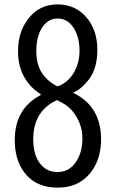

<svg xmlns="http://www.w3.org/2000/svg" viewBox="-20 -821 540 883"><path d="M167 -388.2Q121.1 -416 92.3 -465.3Q63 -515.1 63 -585.9Q63 -670.4 106 -729.5Q157.7 -800.8 244.6 -800.8Q330.1 -800.8 382.3 -735.4Q427.7 -677.7 427.7 -592.8Q427.7 -504.9 387.7 -454.1Q354.5 -411.6 318.8 -396V-393.1Q444.8 -330.6 444.8 -180.2Q444.8 -97.2 405.8 -40Q350.6 42 245.1 42Q141.6 42 88.4 -32.7Q47.9 -89.8 47.9 -176.3Q47.9 -321.8 167 -383.8ZM246.1 -423.8Q291 -441.4 316.9 -482.4Q345.7 -528.3 345.7 -587.9Q345.7 -644.5 323.2 -685.1Q294.9 -735.8 244.6 -735.8Q204.1 -735.8 177.2 -699.2Q147 -657.2 147 -586.9Q147 -523.4 173.8 -483.9Q196.3 -451.2 228 -432.6Q244.1 -423.3 246.1 -423.8ZM240.7 -359.9Q132.8 -310.1 132.8 -179.7Q132.8 -124 153.3 -85.4Q184.1 -29.8 244.6 -29.8Q303.2 -29.8 335 -85.4Q358.9 -127 358.9 -183.6Q358.9 -236.3 334 -279.8Q307.1 -326.2 270 -345.7Q252 -355.5 251 -356Q244.1 -360.4 241.7 -360.4Q241.7 -360.4 240.7 -359.9Z"/></svg>

Font: BIZ UDGothic
Style: Regular
Weight: 400
Monospace: yes
Designer: TypeBank Co., Ltd.
Foundry: Morisawa Inc.
Version: Version 1.05